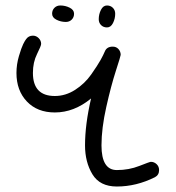

<svg xmlns="http://www.w3.org/2000/svg" viewBox="-20 -680 640 700"><path d="M530 -90Q542 -90 551 -81.5Q560 -73 560 -60Q560 -42 545 -34Q477 0 406 0Q344 0 317 -44.5Q290 -89 290 -150Q290 -226 312 -321Q250 -270 180 -270Q116 -270 78 -310Q40 -350 40 -414Q40 -445 49 -475.5Q58 -506 64.5 -519Q71 -532 75 -537Q84 -550 100 -550Q112 -550 121 -541Q130 -532 130 -520Q130 -513 115 -483Q100 -453 100 -414Q100 -330 180 -330Q219 -330 254 -352.5Q289 -375 312.5 -408.5Q336 -442 346.5 -461Q357 -480 362 -492Q369 -510 391 -510Q404 -510 412 -501Q420 -492 420 -480Q420 -476 402.5 -422Q385 -368 367.5 -290Q350 -212 350 -150Q350 -60 406 -60Q450 -60 488 -75Q526 -90 530 -90ZM170 -630Q170 -643 178.5 -651.5Q187 -660 200 -660Q218 -660 234 -652Q250 -644 250 -630Q250 -617 241.5 -608.5Q233 -600 220 -600Q202 -600 186 -608Q170 -616 170 -630ZM370 -660Q383 -660 391.5 -651.5Q400 -643 400 -630Q400 -612 392 -596Q384 -580 370 -580Q357 -580 348.5 -588.5Q340 -597 340 -610Q340 -628 348 -644Q356 -660 370 -660Z"/></svg>

Font: Pecita
Style: Book
Weight: 400
Width: 7
Version: Version 4.3